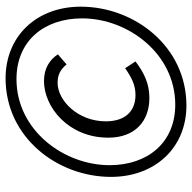

<svg xmlns="http://www.w3.org/2000/svg" viewBox="-20 -674 704 705"><g transform="rotate(-90 332.5 -321.0)"><path d="M298 11C515 11 661 -180 661 -377C661 -539 553 -653 398 -653C181 -653 36 -463 36 -266C36 -104 143 11 298 11ZM301 -30C162 -30 79 -131 79 -271C79 -440 208 -613 395 -613C535 -613 618 -512 618 -372C618 -203 488 -30 301 -30ZM326 -125C379 -125 419 -145 460 -176L435 -214C402 -191 374 -176 337 -176C277 -176 240 -214 240 -285C240 -388 317 -462 381 -462C411 -462 430 -452 449 -429L486 -461C466 -491 435 -512 388 -512C292 -512 180 -422 180 -276C180 -178 240 -125 326 -125Z"/></g></svg>

Font: Source Sans Pro
Style: Italic
Weight: 400
Italic angle: -11°
Designer: Paul D. Hunt
Foundry: Adobe Systems Incorporated
Version: Version 3.006;hotconv 1.0.111;makeotfexe 2.5.65597